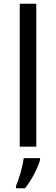

<svg xmlns="http://www.w3.org/2000/svg" viewBox="-20 -780 298 1021"><path d="M173 0V-760H85V0ZM193 70V61H106C101 104 80 176 65 209V221H113C149 178 184 106 193 70Z"/></svg>

Font: Noto Sans Newa
Style: Regular
Weight: 400
Designer: Monotype Design Team
Foundry: Monotype Imaging Inc.
Version: Version 2.007